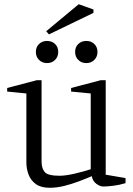

<svg xmlns="http://www.w3.org/2000/svg" viewBox="-20 -880 631 910"><path d="M216 10Q174 10 150 -7.5Q126 -25 115.5 -52.5Q105 -80 105 -110V-437L14 -446V-463L155 -500H177V-115Q177 -82 192 -64.5Q207 -47 262 -47Q291 -47 334 -57Q377 -67 410 -78V-437L317 -446V-463L458 -500H481V-52L575 -36V-12Q546 -3 516.5 0.5Q487 4 470 4Q454 4 436.5 -9Q419 -22 415 -45Q387 -33 352.5 -20Q318 -7 283 1.5Q248 10 216 10ZM203 -581Q180 -581 165 -596Q150 -611 150 -634Q150 -657 165 -671.5Q180 -686 203 -686Q226 -686 241 -671.5Q256 -657 256 -634Q256 -611 241 -596Q226 -581 203 -581ZM389 -581Q366 -581 351 -596Q336 -611 336 -634Q336 -657 351 -671.5Q366 -686 389 -686Q412 -686 427 -671.5Q442 -657 442 -634Q442 -611 427 -596Q412 -581 389 -581ZM212 -717 199 -732 353 -860 423 -835V-819Z"/></svg>

Font: Manuale Light
Style: Regular
Weight: 300
Designer: Eduardo Tunni / Pablo Cosgaya
Foundry: Eduardo Tunni / Pablo Cosgaya
Version: Version 1.002